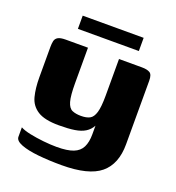

<svg xmlns="http://www.w3.org/2000/svg" viewBox="-118 -615 750 820"><g transform="rotate(20 257.0 -204.5)"><path d="M252 111Q195 111 146 106Q97 101 67.5 89.5Q38 78 38 60V17Q54 26 83 32Q112 38 145 41.5Q178 45 206 45Q254 45 281 34.5Q308 24 319.5 1Q331 -22 331 -58V-97Q320 -77 301.5 -65.5Q283 -54 254.5 -49.5Q226 -45 183 -45Q118 -45 86 -65.5Q54 -86 44.5 -123Q35 -160 35 -209V-347Q35 -362 37.5 -374Q40 -386 51 -392.5Q62 -399 86 -399H187Q187 -373 187 -354Q187 -335 187 -318.5Q187 -302 187 -283Q187 -264 187 -238Q187 -181 194.5 -155Q202 -129 218 -122Q234 -115 258 -115Q283 -115 298 -123Q313 -131 320.5 -156Q328 -181 328 -233V-399H432Q456 -399 468.5 -391.5Q481 -384 481 -356V-67Q481 23 428 67Q375 111 252 111ZM119 -460V-520H396V-460Z"/></g></svg>

Font: Genos
Style: Bold
Weight: 700
Designer: Robert E. Leuschke
Foundry: Robert E. Leuschke
Version: Version 1.010